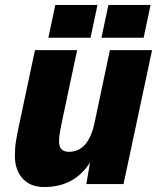

<svg xmlns="http://www.w3.org/2000/svg" viewBox="-20 -742 640 774"><path d="M158 12Q103 12 71.5 -22Q40 -56 40 -114Q40 -146 44.5 -173.5Q49 -201 55 -229L121 -540H291L230 -253Q226 -232 222 -211.5Q218 -191 218 -172Q218 -130 258 -130Q336 -130 361 -246L423 -540H593L478 0H328L343 -87Q280 12 158 12ZM175 -590 203 -722H373L345 -590ZM389 -590 417 -722H587L559 -590Z"/></svg>

Font: Geist Mono Black
Style: Italic
Weight: 900
Italic angle: -12°
Monospace: yes
Designer: Basement.studio, Andrés Briganti, Mateo Zaragoza
Foundry: Basement.studio, Vercel, Andrés Briganti, Guido Ferreyra, Mateo Zaragoza
Version: Version 1.500; ttfautohint (v1.8.4.7-5d5b)